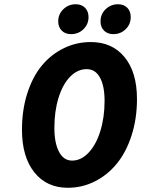

<svg xmlns="http://www.w3.org/2000/svg" viewBox="-20 -868 662 900"><path d="M313 -708Q285.6 -708 269.3 -724.6Q252.9 -741.2 252.9 -768.1Q252.9 -801.8 277.1 -825Q301.3 -848.1 335 -848.1Q362.3 -848.1 378.7 -831.5Q395 -814.9 395 -788.1Q395 -754.4 371.3 -731.2Q347.7 -708 313 -708ZM511.2 -708Q483.9 -708 467.5 -724.6Q451.2 -741.2 451.2 -768.1Q451.2 -801.8 475.3 -825Q499.5 -848.1 533.2 -848.1Q560.5 -848.1 576.7 -831.5Q592.8 -814.9 592.8 -788.1Q592.8 -754.4 569.1 -731.2Q545.4 -708 511.2 -708ZM297.9 12.2Q198.7 12.2 140.9 -60.3Q83 -132.8 83 -259.8Q83 -352.5 107.9 -430.4Q132.8 -508.3 176 -560.5Q219.2 -612.8 278.6 -641.8Q337.9 -670.9 405.8 -670.9Q505.9 -670.9 564 -600.1Q622.1 -529.3 622.1 -403.8Q622.1 -312 596.9 -233.6Q571.8 -155.3 528.3 -101.8Q484.9 -48.3 425.3 -18.1Q365.7 12.2 297.9 12.2ZM317.9 -115.2Q360.4 -115.2 395.5 -152.6Q430.7 -189.9 450.4 -253.9Q470.2 -317.9 470.2 -395Q470.2 -465.3 448.5 -504.6Q426.8 -543.9 386.2 -543.9Q343.3 -543.9 308.6 -508.3Q273.9 -472.7 254.4 -409.7Q234.9 -346.7 234.9 -268.1Q234.9 -197.8 256.6 -156.5Q278.3 -115.2 317.9 -115.2Z"/></svg>

Font: Office Code Pro Bold Italic
Style: Regular
Weight: 700
Italic angle: -9°
Designer: Nathan Rutzky & Paul D. Hunt
Foundry: Adobe Systems Incorporated
Version: Version 1.004;PS 001.004;hotconv 1.0.70;makeotf.lib2.5.58329